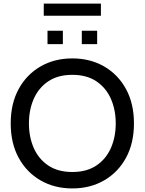

<svg xmlns="http://www.w3.org/2000/svg" viewBox="-20 -1041 810 1075"><path d="M385 14Q285 14 207 -31Q129 -76 84.5 -157.5Q40 -239 40 -350Q40 -461 84.5 -542.5Q129 -624 207 -669Q285 -714 385 -714Q485 -714 563 -669Q641 -624 685.5 -542.5Q730 -461 730 -350Q730 -239 685.5 -157.5Q641 -76 563 -31Q485 14 385 14ZM385 -78Q466 -78 520 -114.5Q574 -151 601 -212.5Q628 -274 628 -350Q628 -426 601 -487.5Q574 -549 520 -585.5Q466 -622 385 -622Q304 -622 250 -585.5Q196 -549 169 -487.5Q142 -426 142 -350Q142 -274 169 -212.5Q196 -151 250 -114.5Q304 -78 385 -78ZM246 -794V-869H332V-794ZM438 -794V-869H524V-794ZM225 -953V-1021H545V-953Z"/></svg>

Font: Cabin VF Beta
Style: Regular
Weight: 400
Designer: Pablo Impallari
Foundry: Pablo Impallari. http://www.impallari.com Igino Marini. http://www.ikern.com
Version: Version 2.200